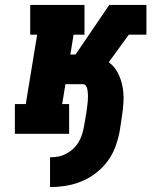

<svg xmlns="http://www.w3.org/2000/svg" viewBox="-20 -540 640 775"><path d="M182 215V95Q198 95 214.5 92Q231 89 246.5 81Q262 73 275 61Q288 49 297 34Q306 19 311 3Q316 -13 319 -29L329 -88Q330 -96 331 -103.5Q332 -111 333 -119Q334 -127 334.5 -134.5Q335 -142 335 -150Q335 -158 334.5 -165.5Q334 -173 332.5 -180Q331 -187 327 -193.5Q323 -200 315 -200H244L231 -120H259V0H40V-120H84L130 -400H102V-520H321V-400H277L264 -320H285L421 -520H571V-400H500L419 -289Q442 -272 455.5 -246Q469 -220 474.5 -191Q480 -162 478.5 -131Q477 -100 472 -69L463 -10Q457 22 445.5 53Q434 84 414 111Q394 138 366.5 159Q339 180 308 192.5Q277 205 245.5 210Q214 215 182 215Z"/></svg>

Font: Iosevka Etoile Heavy Oblique
Style: Regular
Weight: 900
Italic angle: -9°
Designer: Belleve Invis
Foundry: Belleve Invis
Version: Version 15.5.2; ttfautohint (v1.8.4)